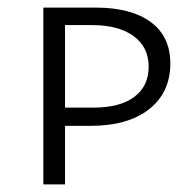

<svg xmlns="http://www.w3.org/2000/svg" viewBox="-20 -485 513 505"><path d="M428 -318Q428 -242 372.5 -198Q317 -154 218 -154H151V0H94V-465H232Q325 -465 376.5 -427Q428 -389 428 -318ZM371 -310Q371 -361 331.5 -390Q292 -419 222 -419H151V-202H227Q295 -202 333 -230Q371 -258 371 -310Z"/></svg>

Font: Ysabeau SC Semilight
Style: Regular
Weight: 300
Designer: Christian Thalmann (Catharsis Fonts)
Version: Version 0.003